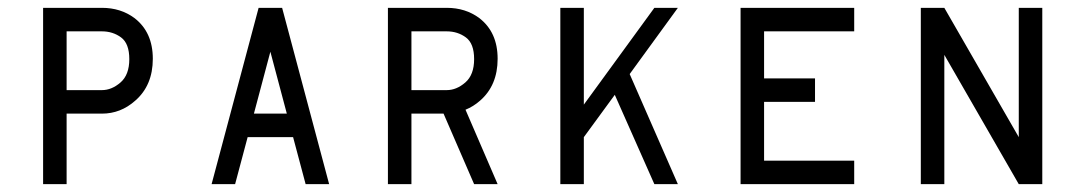

<svg xmlns="http://www.w3.org/2000/svg" viewBox="-20 -470 2760 490"><path d="M150 -390V-240H240Q265 -240 287.5 -259.5Q310 -279 310 -319Q310 -359 289 -374.5Q268 -390 240 -390ZM90 -450H240Q288 -450 323 -424Q370 -388 370 -320Q370 -252 325 -213Q288 -180 240 -180H150V0H90Z M670 -338 628 -180H712ZM640 -450H700L820 0H760L728 -120H612L580 0H520Z M1030 -390V-240H1120Q1145 -240 1167.5 -259.5Q1190 -279 1190 -319Q1190 -359 1169 -374.5Q1148 -390 1120 -390ZM970 -450H1120Q1168 -450 1203 -424Q1250 -388 1250 -320Q1250 -252 1205 -213Q1188 -198 1168 -190L1250 0H1190L1112 -180H1030V0H970Z M1410 -450H1470V-203L1650 -450H1710L1587 -281L1710 0H1650L1549 -228L1470 -120V0H1410Z M1870 -450H2160V-390H1930V-270H2060V-210H1930V-60H2160V0H1870Z M2330 -450H2390L2580 -120V-450H2640V0H2580L2390 -330V0H2330Z"/></svg>

Font: SOV_Station
Style: Book
Weight: 400
Version: Version 1.00